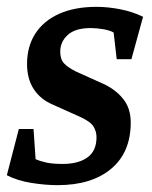

<svg xmlns="http://www.w3.org/2000/svg" viewBox="-21 -531 445 561"><path d="M147 10Q112 10 71 3.5Q30 -3 -1 -19L34 -154H77L83 -66Q96 -60 114.5 -56Q133 -52 162 -52Q208 -52 234.5 -71Q261 -90 261 -130Q261 -147 252 -161.5Q243 -176 212 -190L134 -225Q98 -240 78 -270Q58 -300 58 -344Q58 -395 82 -432.5Q106 -470 151.5 -490.5Q197 -511 261 -511Q294 -511 330 -504Q366 -497 397 -482L363 -358H320L311 -436Q301 -442 281.5 -445.5Q262 -449 244 -449Q199 -449 177 -429Q155 -409 155 -380Q155 -358 166 -346Q177 -334 201 -322L281 -286Q316 -270 338.5 -242.5Q361 -215 361 -173Q361 -86 304 -38Q247 10 147 10Z"/></svg>

Font: Manuale SemiBold
Style: Italic
Weight: 600
Italic angle: -11°
Designer: Eduardo Tunni / Pablo Cosgaya
Foundry: Eduardo Tunni / Pablo Cosgaya
Version: Version 1.002